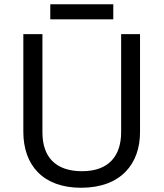

<svg xmlns="http://www.w3.org/2000/svg" viewBox="-20 -875 771 905"><path d="M514 -855H217V-784H514ZM640 -252V-714H551V-252C551 -144 496 -68 367 -68C242 -68 180 -135 180 -251V-714H90V-254C90 -95 184 10 362 10C551 10 640 -104 640 -252Z"/></svg>

Font: Noto Sans Kayah Li
Style: Regular
Weight: 400
Designer: Monotype Design Team, Sérgio Martins
Foundry: Monotype Imaging Inc.
Version: Version 2.002